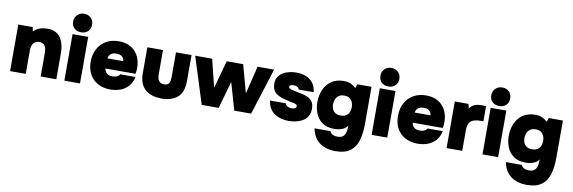

<svg xmlns="http://www.w3.org/2000/svg" viewBox="-64 -1331 6384 2139"><g transform="rotate(10 3127.5 -262.0)"><path d="M47 0V-527H210L220 -479Q245 -505 273.5 -517.5Q302 -530 329 -534Q356 -538 375 -538Q449 -538 491.5 -504Q534 -470 552 -414Q570 -358 570 -291V0H393V-276Q393 -292 389.5 -309.5Q386 -327 377.5 -342Q369 -357 354 -366.5Q339 -376 315 -376Q284 -376 263.5 -362Q243 -348 233.5 -324.5Q224 -301 224 -272V0Z M661 0V-527H838V0ZM750 -563Q702 -563 672.5 -591.5Q643 -620 643 -666Q643 -713 674 -743Q705 -773 751 -773Q795 -773 826 -744.5Q857 -716 857 -667Q857 -620 827.5 -591.5Q798 -563 750 -563Z M1182 8Q1101 8 1040.5 -24.5Q980 -57 946.5 -117Q913 -177 913 -260Q913 -343 947 -405.5Q981 -468 1042 -503Q1103 -538 1184 -538Q1242 -538 1288 -520Q1334 -502 1367 -468Q1400 -434 1417.5 -386Q1435 -338 1435 -278Q1435 -261 1433.5 -245.5Q1432 -230 1428 -213H1088Q1090 -194 1100.5 -177Q1111 -160 1130 -150Q1149 -140 1178 -140Q1202 -140 1219.5 -145.5Q1237 -151 1248 -160Q1259 -169 1262 -178H1435Q1421 -113 1383.5 -71.5Q1346 -30 1293.5 -11Q1241 8 1182 8ZM1091 -328H1269Q1269 -343 1260.5 -359.5Q1252 -376 1232.5 -387Q1213 -398 1181 -398Q1150 -398 1130 -387Q1110 -376 1100.5 -359.5Q1091 -343 1091 -328Z M1761 8Q1640 8 1573.5 -52.5Q1507 -113 1507 -234V-527H1684V-248Q1684 -222 1691 -200.5Q1698 -179 1715.5 -166Q1733 -153 1762 -153Q1795 -153 1809.5 -168Q1824 -183 1827.5 -205.5Q1831 -228 1831 -248V-527H2007V-234Q2007 -105 1940.5 -48.5Q1874 8 1761 8Z M2215 0 2048 -527H2240L2318 -212L2405 -527H2591L2677 -212L2754 -527H2941L2774 0H2583L2494 -309L2407 0Z M3199 8Q3160 8 3120 -1Q3080 -10 3045.5 -31Q3011 -52 2987 -88.5Q2963 -125 2955 -180H3134Q3138 -167 3148.5 -157Q3159 -147 3174.5 -141.5Q3190 -136 3208 -136Q3220 -136 3229.5 -138Q3239 -140 3246 -144.5Q3253 -149 3256.5 -155Q3260 -161 3260 -168Q3260 -182 3249 -188.5Q3238 -195 3219 -198.5Q3200 -202 3176 -207Q3139 -215 3096.5 -227.5Q3054 -240 3025 -259Q3010 -269 2999.5 -281.5Q2989 -294 2982.5 -309Q2976 -324 2973 -340Q2970 -356 2970 -374Q2970 -420 2990.5 -451.5Q3011 -483 3043.5 -502Q3076 -521 3115.5 -529.5Q3155 -538 3193 -538Q3249 -538 3297.5 -520Q3346 -502 3378.5 -462Q3411 -422 3419 -356H3248Q3246 -374 3228.5 -384Q3211 -394 3186 -394Q3176 -394 3167.5 -392Q3159 -390 3152.5 -387Q3146 -384 3142.5 -379Q3139 -374 3139 -368Q3139 -364 3141.5 -359Q3144 -354 3151 -349.5Q3158 -345 3170 -341Q3203 -333 3232.5 -327Q3262 -321 3292 -315Q3325 -309 3357 -294.5Q3389 -280 3410.5 -251Q3432 -222 3432 -170Q3432 -119 3411 -84.5Q3390 -50 3355.5 -30Q3321 -10 3280 -1Q3239 8 3199 8Z M3768 249Q3702 249 3645.5 227.5Q3589 206 3550.5 159.5Q3512 113 3498 39H3678Q3683 53 3694.5 63.5Q3706 74 3724 80Q3742 86 3765 86Q3807 86 3828 67.5Q3849 49 3856 19.5Q3863 -10 3863 -42V-56Q3844 -28 3817.5 -15Q3791 -2 3764 2.5Q3737 7 3715 7Q3630 7 3577.5 -30.5Q3525 -68 3501.5 -128.5Q3478 -189 3478 -256Q3478 -333 3506.5 -397Q3535 -461 3590.5 -499Q3646 -537 3727 -537Q3777 -537 3809.5 -522Q3842 -507 3867 -482L3883 -527H4043V-109Q4043 2 4019 82Q3995 162 3935 205.5Q3875 249 3768 249ZM3759 -152Q3797 -152 3820.5 -167.5Q3844 -183 3855 -209Q3866 -235 3866 -265Q3866 -296 3855 -321.5Q3844 -347 3821.5 -362.5Q3799 -378 3762 -378Q3720 -378 3696.5 -358.5Q3673 -339 3663.5 -312Q3654 -285 3654 -260Q3654 -234 3664 -209Q3674 -184 3697 -168Q3720 -152 3759 -152Z M4137 0V-527H4314V0ZM4226 -563Q4178 -563 4148.5 -591.5Q4119 -620 4119 -666Q4119 -713 4150 -743Q4181 -773 4227 -773Q4271 -773 4302 -744.5Q4333 -716 4333 -667Q4333 -620 4303.5 -591.5Q4274 -563 4226 -563Z M4658 8Q4577 8 4516.5 -24.5Q4456 -57 4422.5 -117Q4389 -177 4389 -260Q4389 -343 4423 -405.5Q4457 -468 4518 -503Q4579 -538 4660 -538Q4718 -538 4764 -520Q4810 -502 4843 -468Q4876 -434 4893.5 -386Q4911 -338 4911 -278Q4911 -261 4909.5 -245.5Q4908 -230 4904 -213H4564Q4566 -194 4576.5 -177Q4587 -160 4606 -150Q4625 -140 4654 -140Q4678 -140 4695.5 -145.5Q4713 -151 4724 -160Q4735 -169 4738 -178H4911Q4897 -113 4859.5 -71.5Q4822 -30 4769.5 -11Q4717 8 4658 8ZM4567 -328H4745Q4745 -343 4736.5 -359.5Q4728 -376 4708.5 -387Q4689 -398 4657 -398Q4626 -398 4606 -387Q4586 -376 4576.5 -359.5Q4567 -343 4567 -328Z M4985 0V-527H5140L5152 -477Q5172 -506 5196 -519Q5220 -532 5244 -535Q5268 -538 5288 -538Q5305 -538 5319 -537.5Q5333 -537 5337 -536V-365H5303Q5266 -365 5233.5 -355.5Q5201 -346 5181.5 -319.5Q5162 -293 5162 -240V0Z M5391 0V-527H5568V0ZM5480 -563Q5432 -563 5402.5 -591.5Q5373 -620 5373 -666Q5373 -713 5404 -743Q5435 -773 5481 -773Q5525 -773 5556 -744.5Q5587 -716 5587 -667Q5587 -620 5557.5 -591.5Q5528 -563 5480 -563Z M5933 249Q5867 249 5810.5 227.5Q5754 206 5715.5 159.5Q5677 113 5663 39H5843Q5848 53 5859.5 63.5Q5871 74 5889 80Q5907 86 5930 86Q5972 86 5993 67.5Q6014 49 6021 19.5Q6028 -10 6028 -42V-56Q6009 -28 5982.5 -15Q5956 -2 5929 2.5Q5902 7 5880 7Q5795 7 5742.5 -30.5Q5690 -68 5666.5 -128.5Q5643 -189 5643 -256Q5643 -333 5671.5 -397Q5700 -461 5755.5 -499Q5811 -537 5892 -537Q5942 -537 5974.5 -522Q6007 -507 6032 -482L6048 -527H6208V-109Q6208 2 6184 82Q6160 162 6100 205.5Q6040 249 5933 249ZM5924 -152Q5962 -152 5985.5 -167.5Q6009 -183 6020 -209Q6031 -235 6031 -265Q6031 -296 6020 -321.5Q6009 -347 5986.5 -362.5Q5964 -378 5927 -378Q5885 -378 5861.5 -358.5Q5838 -339 5828.5 -312Q5819 -285 5819 -260Q5819 -234 5829 -209Q5839 -184 5862 -168Q5885 -152 5924 -152Z"/></g></svg>

Font: Onest Black
Style: Regular
Weight: 900
Designer: Dmitri Voloshin, Andrey Kudryavtsev
Foundry: Dmitri Voloshin, Andrey Kudryavtsev
Version: Version 1.000;gftools[0.9.33]